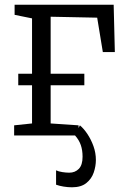

<svg xmlns="http://www.w3.org/2000/svg" viewBox="-20 -575 546 815"><path d="M285.5 220Q268 220 249.8 217Q231.5 214 218 209V148Q228.5 153 244.5 155.5Q260.5 158 274 158Q298.5 158 314.5 141.8Q330.5 125.5 330.5 90.5Q330.5 62.5 323 40.8Q315.5 19 298.5 0L319 -43Q335.5 -29.5 351 -6.2Q366.5 17 376.8 45.5Q387 74 387 104Q387 130.5 377.8 157.5Q368.5 184.5 346.2 202.2Q324 220 285.5 220ZM42 -555H462.5L467.5 -354H416.5L392.5 -500L195 -504V-51L313.5 -43V0H40V-43L116 -51V-497L42 -512ZM338 -262V-213H57.5V-262Z"/></svg>

Font: Merriweather 7pt Light
Style: Regular
Weight: 300
Designer: Eben Sorkin
Foundry: Eben Sorkin
Version: Version 2.200;gftools[0.9.31]